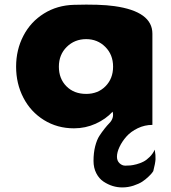

<svg xmlns="http://www.w3.org/2000/svg" viewBox="-20 -549 753 844"><path d="M50.8 -255.9Q50.8 -330.1 82.8 -391.6Q114.7 -453.1 173.1 -489.5Q231.4 -525.9 305.2 -527.8Q419.4 -531.2 483.4 -522Q649.9 -498.5 649.9 -400.9V0Q616.2 0 585.7 14.6Q555.2 29.3 535.9 51Q516.6 72.8 505.4 96.7Q494.1 120.6 494.1 140.1Q494.1 157.7 505.4 168.5Q516.6 179.2 530.8 179.2Q542 179.2 553.2 178.2Q564.5 177.2 580.8 172.9Q597.2 168.5 610.8 161.4Q624.5 154.3 638.2 140.6Q651.9 127 660.2 108.9Q664.6 134.3 663.6 151.6Q662.6 168.9 653.8 203.1Q651.9 206.1 648.4 210.9Q645 215.8 632.3 228Q619.6 240.2 605 249.8Q590.3 259.3 566.7 267.1Q543 274.9 517.1 274.9Q496.1 274.9 475.3 268.6Q454.6 262.2 435.1 249.3Q415.5 236.3 403.3 212.6Q391.1 189 391.1 158.2Q391.1 122.6 398.4 94Q405.8 65.4 416.7 48.6Q427.7 31.7 439.5 16.8Q451.2 2 460.9 -7.8Q470.7 -17.6 474.9 -30.5Q479 -43.5 475.1 -58.1Q445.3 -25.4 400.4 -5.1Q355.5 15.1 305.2 15.1Q231.9 15.1 173.3 -21.2Q114.7 -57.6 82.8 -119.4Q50.8 -181.2 50.8 -255.9ZM358.9 -136.2Q410.6 -136.2 443.8 -169.9Q477.1 -203.6 477.1 -255.9Q477.1 -308.6 442.9 -342.8Q408.7 -377 358.9 -377Q308.1 -377 273.4 -342.8Q238.8 -308.6 238.8 -255.9Q238.8 -203.1 272 -169.7Q305.2 -136.2 358.9 -136.2Z"/></svg>

Font: Hussar Preview
Style: Bold
Weight: 700
Foundry: Cannot Into Space Fonts, PlusOne Fonts
Version: Version 2.29RC2 "Millennial"